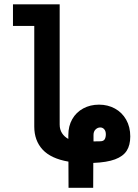

<svg xmlns="http://www.w3.org/2000/svg" viewBox="-20 -745 640 888"><path d="M296.5 2.5Q215.5 -11.5 177 -53.2Q138.5 -95 138.5 -159.5V-625H40V-725H256V-625V-169Q256 -146 266.8 -129.2Q277.5 -112.5 296 -102.5V-120Q296 -162 314.2 -194Q332.5 -226 365 -243.5Q397.5 -261 438 -261Q478.5 -261 511.5 -243Q544.5 -225 563.5 -191.5Q582.5 -158 582.5 -114Q582.5 -73.5 566 -47.8Q549.5 -22 512 -8Q474.5 6 411.5 8.5L411 123.5H297ZM442 -91.5Q458.5 -91.5 464 -100.5Q469.5 -109.5 469.5 -124Q469.5 -138.5 462.2 -147Q455 -155.5 443.5 -155.5Q431.5 -155.5 422 -146.2Q412.5 -137 412.5 -121V-91Z"/></svg>

Font: JuliaMono SemiBold
Style: Regular
Weight: 600
Monospace: yes
Designer: cormullion
Foundry: corm
Version: Version 0.055; ttfautohint (v1.8.4)